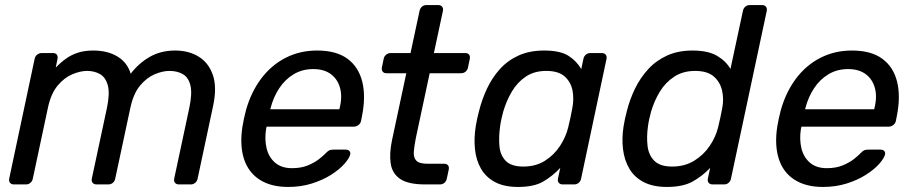

<svg xmlns="http://www.w3.org/2000/svg" viewBox="-20 -730 3605 760"><path d="M35.2 0Q25 0 19.7 -6.4Q14.4 -12.7 16.4 -22.9L117.1 -497.1Q119.1 -507.3 127 -513.6Q135 -520 145.2 -520H189.9Q200.1 -520 204.9 -513.6Q209.7 -507.3 207.7 -497.1L200.7 -462.4Q220.6 -483.1 241.4 -498Q262.2 -512.9 288.3 -521.4Q314.5 -530 349 -530Q405.7 -530 444.9 -506.3Q484.1 -482.6 497.3 -438.2Q529.1 -479.7 572.8 -504.9Q616.5 -530 673.6 -530Q727.1 -530 766.4 -505.8Q805.7 -481.6 822.5 -433.4Q839.2 -385.2 823.8 -311.9L762.2 -22.9Q760.2 -12.7 752.7 -6.4Q745.2 0 735.1 0H688.3Q678.1 0 672.8 -6.4Q667.5 -12.7 669.5 -22.9L729.3 -302.8Q741.3 -359.4 733.9 -391.2Q726.5 -422.9 704.4 -436.1Q682.3 -449.3 650.6 -449.3Q623.9 -449.3 592.4 -436.1Q560.9 -422.9 534.4 -391.2Q507.9 -359.4 495.9 -302.8L436.1 -22.9Q434.1 -12.7 426.7 -6.4Q419.2 0 409 0H362.2Q352 0 346.7 -6.4Q341.4 -12.7 343.4 -22.9L403.3 -302.8Q415.2 -359.4 407 -391.2Q398.8 -422.9 376.7 -436.1Q354.6 -449.3 324.5 -449.3Q297.9 -449.3 266.2 -436Q234.6 -422.7 208.1 -391.1Q181.6 -359.4 169.7 -303.6L109.9 -22.9Q107.9 -12.7 100.4 -6.4Q92.9 0 82.7 0Z M1120.5 10Q1052.2 10 1007.5 -18.9Q962.8 -47.8 945.7 -101.2Q928.6 -154.6 939.4 -227.3Q941.3 -239.9 945.7 -260.6Q950.2 -281.3 953.6 -293.6Q973.6 -365 1013.4 -418.3Q1053.2 -471.6 1109.9 -500.8Q1166.6 -530 1235.3 -530Q1310.6 -530 1354.9 -497.8Q1399.2 -465.6 1413.9 -406.9Q1428.6 -348.3 1412.7 -269.4L1409.2 -251.6Q1407.2 -241.4 1398.8 -235Q1390.4 -228.6 1380.2 -228.6H1035.1Q1035.1 -228.4 1034.6 -225Q1034.1 -221.6 1033.3 -219.6Q1026.9 -179.3 1035.1 -143.8Q1043.3 -108.4 1068.7 -86.3Q1094.1 -64.3 1135.7 -64.3Q1171.7 -64.3 1198.3 -75.2Q1224.8 -86.2 1242 -99.6Q1259.2 -113.1 1266.2 -120.5Q1278 -132.7 1283.7 -135.2Q1289.4 -137.7 1300.6 -137.7H1349Q1358.2 -137.7 1363.2 -132.2Q1368.2 -126.6 1366 -117.4Q1361.8 -102.4 1342.7 -80.8Q1323.5 -59.2 1290.7 -38.2Q1257.9 -17.3 1214.7 -3.7Q1171.6 10 1120.5 10ZM1049.9 -297.6H1323.3L1324.1 -301Q1335.6 -345.7 1326.3 -380.9Q1317 -416 1290 -436.3Q1263 -456.6 1219.9 -456.6Q1176.9 -456.6 1142.8 -436.3Q1108.7 -416 1085.5 -380.9Q1062.2 -345.7 1050.7 -301Z M1662.4 0Q1596.1 0 1564.2 -21.5Q1532.4 -43.1 1526.5 -82.7Q1520.6 -122.4 1531.9 -176L1588.3 -440.1H1510.1Q1499.9 -440.1 1494.8 -446.4Q1489.6 -452.8 1491.6 -463L1498.7 -497.1Q1500.7 -507.3 1508.7 -513.6Q1516.6 -520 1526.8 -520H1605L1640.8 -687.1Q1642.8 -697.3 1650.3 -703.6Q1657.7 -710 1667.9 -710H1714.6Q1724.7 -710 1730 -703.6Q1735.3 -697.3 1733.3 -687.1L1697.5 -520H1821.9Q1832.1 -520 1836.8 -513.6Q1841.6 -507.3 1839.6 -497.1L1832.5 -463Q1830.5 -452.8 1822.9 -446.4Q1815.4 -440.1 1805.2 -440.1H1680.8L1625.9 -183Q1619.7 -151.7 1618 -128.9Q1616.4 -106 1628.1 -93.9Q1639.9 -81.8 1672.7 -81.8H1738.6Q1748.7 -81.8 1753.5 -75.4Q1758.3 -69.1 1756.3 -58.9L1748.6 -22.9Q1746.6 -12.7 1739.2 -6.4Q1731.7 0 1721.5 0Z M2030.4 10Q1975.3 10 1939.2 -9.4Q1903.1 -28.8 1883.8 -62.4Q1864.6 -96 1860.1 -139.2Q1855.6 -182.4 1863.1 -229.9Q1865.7 -246.4 1868.8 -260.2Q1871.9 -273.9 1876.1 -290.2Q1887.8 -337.1 1907.9 -379.7Q1928.1 -422.4 1958.7 -456.5Q1989.4 -490.6 2032.8 -510.3Q2076.3 -530 2133.8 -530Q2198.1 -530 2230.8 -508.7Q2263.4 -487.4 2280.8 -456.4L2289.4 -497.1Q2291.4 -507.3 2298.9 -513.6Q2306.4 -520 2316.6 -520H2362.1Q2372.2 -520 2377.5 -513.6Q2382.8 -507.3 2380.8 -497.1L2280.2 -22.9Q2278.2 -12.7 2270.7 -6.4Q2263.2 0 2253.1 0H2207.4Q2197.2 0 2191.9 -6.4Q2186.6 -12.7 2188.6 -22.9L2197.7 -65.4Q2166.9 -32.8 2130.3 -11.4Q2093.8 10 2030.4 10ZM2051.2 -70.7Q2101.1 -70.7 2137.5 -93.9Q2173.9 -117.2 2196.8 -152.5Q2219.8 -187.9 2228.8 -224.6Q2233.2 -241.1 2237.8 -263.3Q2242.4 -285.5 2245.4 -301.8Q2252.5 -337.3 2246.3 -371.1Q2240 -404.8 2215.5 -427.1Q2190.9 -449.3 2142.2 -449.3Q2095 -449.3 2061.5 -426.9Q2027.9 -404.4 2006.3 -367.9Q1984.7 -331.3 1972.2 -288.9Q1968.2 -273.9 1965 -260Q1961.8 -246.1 1959.8 -231.1Q1953.7 -188.7 1956.9 -152.1Q1960 -115.6 1982 -93.1Q2004 -70.7 2051.2 -70.7Z M2619.7 10Q2564.5 10 2527.6 -9.4Q2490.7 -28.8 2471.1 -62.4Q2451.4 -96 2446.1 -139.2Q2440.8 -182.4 2448.3 -229.9Q2450.9 -246.4 2454 -260.2Q2457.1 -273.9 2461.3 -290.2Q2473 -337.1 2493.8 -379.7Q2514.7 -422.4 2546.1 -456.5Q2577.4 -490.6 2620.9 -510.3Q2664.4 -530 2721.2 -530Q2782.7 -530 2818.4 -509Q2854.1 -487.9 2871.4 -457L2920.8 -687.1Q2922.8 -697.3 2930.2 -703.6Q2937.7 -710 2947.9 -710H2996.4Q3006.6 -710 3011.8 -703.6Q3017.1 -697.3 3015.1 -687.1L2873.5 -22.9Q2871.5 -12.7 2864 -6.4Q2856.6 0 2846.4 0H2800.7Q2790.5 0 2785.2 -6.4Q2779.9 -12.7 2781.9 -22.9L2791 -65.4Q2760.2 -32.8 2721.6 -11.4Q2683.1 10 2619.7 10ZM2640.5 -70.7Q2690.4 -70.7 2728 -93.9Q2765.6 -117.2 2789.3 -152.5Q2813.1 -187.9 2822.1 -224.6Q2826.5 -241.1 2831.1 -263.3Q2835.8 -285.5 2838.8 -301.8Q2845.8 -337.3 2838.3 -371.1Q2830.9 -404.8 2805.5 -427.1Q2780.2 -449.3 2731.5 -449.3Q2684.2 -449.3 2649.5 -426.9Q2614.7 -404.4 2592.3 -367.9Q2569.9 -331.3 2557.4 -288.9Q2553.4 -273.9 2550.2 -260Q2547 -246.1 2545 -231.1Q2538.9 -188.7 2543.3 -152.1Q2547.6 -115.6 2570.4 -93.1Q2593.2 -70.7 2640.5 -70.7Z M3237.5 10Q3169.2 10 3124.5 -18.9Q3079.8 -47.8 3062.7 -101.2Q3045.6 -154.6 3056.4 -227.3Q3058.3 -239.9 3062.7 -260.6Q3067.2 -281.3 3070.6 -293.6Q3090.6 -365 3130.4 -418.3Q3170.2 -471.6 3226.9 -500.8Q3283.6 -530 3352.3 -530Q3427.6 -530 3471.9 -497.8Q3516.2 -465.6 3530.9 -406.9Q3545.6 -348.3 3529.7 -269.4L3526.2 -251.6Q3524.2 -241.4 3515.8 -235Q3507.4 -228.6 3497.2 -228.6H3152.1Q3152.1 -228.4 3151.6 -225Q3151.1 -221.6 3150.3 -219.6Q3143.9 -179.3 3152.1 -143.8Q3160.3 -108.4 3185.7 -86.3Q3211.1 -64.3 3252.7 -64.3Q3288.7 -64.3 3315.3 -75.2Q3341.8 -86.2 3359 -99.6Q3376.2 -113.1 3383.2 -120.5Q3395 -132.7 3400.7 -135.2Q3406.4 -137.7 3417.6 -137.7H3466Q3475.2 -137.7 3480.2 -132.2Q3485.2 -126.6 3483 -117.4Q3478.8 -102.4 3459.7 -80.8Q3440.5 -59.2 3407.7 -38.2Q3374.9 -17.3 3331.7 -3.7Q3288.6 10 3237.5 10ZM3166.9 -297.6H3440.3L3441.1 -301Q3452.6 -345.7 3443.3 -380.9Q3434 -416 3407 -436.3Q3380 -456.6 3336.9 -456.6Q3293.9 -456.6 3259.8 -436.3Q3225.7 -416 3202.5 -380.9Q3179.2 -345.7 3167.7 -301Z"/></svg>

Font: Rubik Light
Style: Italic
Weight: 300
Italic angle: -12°
Designer: Hubert and Fischer
Foundry: Hubert and Fischer
Version: Version 2.300;gftools[0.9.30]